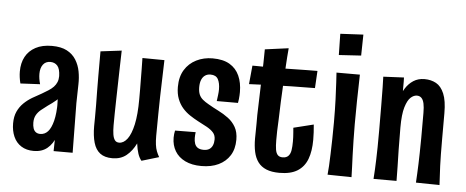

<svg xmlns="http://www.w3.org/2000/svg" viewBox="-49 -837 2343 965"><g transform="rotate(5 1122.5 -354.5)"><path d="M248 0 250 -96 243 -378Q242 -415 228.5 -430Q215 -445 193 -445Q169 -445 156 -427.5Q143 -410 143 -381Q143 -369 145 -356Q147 -343 151 -329L52 -324Q48 -340 46 -355Q44 -370 44 -384Q44 -427 61 -458.5Q78 -490 111.5 -508Q145 -526 194 -526Q240 -526 269.5 -510.5Q299 -495 315.5 -468.5Q332 -442 338 -410Q344 -378 343 -345L341 -250L344 0ZM148 8Q111 8 85 -8.5Q59 -25 46 -54.5Q33 -84 33 -121Q33 -156 44.5 -181Q56 -206 75 -224.5Q94 -243 117.5 -257Q141 -271 164 -283Q181 -293 196 -302.5Q211 -312 221.5 -323Q232 -334 237.5 -347.5Q243 -361 243 -378L290 -354Q287 -320 273 -296Q259 -272 239.5 -255.5Q220 -239 199 -225Q181 -212 166 -199.5Q151 -187 142.5 -171.5Q134 -156 134 -134Q134 -118 138 -105.5Q142 -93 151 -86.5Q160 -80 173 -80Q196 -80 212 -97.5Q228 -115 237.5 -152.5Q247 -190 247 -247L286 -301Q286 -232 280 -175Q274 -118 258.5 -77Q243 -36 216 -14Q189 8 148 8Z M545 10Q506 10 483 -7.5Q460 -25 450 -59.5Q440 -94 440 -143Q440 -160 440.5 -188Q441 -216 440.5 -250Q440 -284 439.5 -320.5Q439 -357 439 -393.5Q439 -430 439 -462.5Q439 -495 439 -520L545 -533Q544 -501 543 -459.5Q542 -418 541 -374.5Q540 -331 539 -289.5Q538 -248 537.5 -213.5Q537 -179 537 -155Q537 -129 540 -110Q543 -91 550.5 -81Q558 -71 572 -71Q595 -71 613.5 -95.5Q632 -120 643 -170Q654 -220 654 -298Q654 -322 654 -347Q654 -372 653.5 -397.5Q653 -423 653 -450Q653 -477 652 -505L763 -504Q762 -448 760 -404.5Q758 -361 757.5 -320Q757 -279 756 -232Q755 -185 755 -121Q755 -96 757.5 -77Q760 -58 765.5 -44Q771 -30 779 -16L692 10Q681 -3 674 -23.5Q667 -44 663 -75Q644 -36 615.5 -13Q587 10 545 10Z M994 10Q946 10 912 -6.5Q878 -23 860.5 -52.5Q843 -82 843 -120Q843 -129 844 -138Q845 -147 847 -156L951 -157Q950 -150 949.5 -142.5Q949 -135 949 -128Q949 -112 953.5 -99Q958 -86 969 -79Q980 -72 999 -72Q1016 -72 1027 -79Q1038 -86 1043.5 -99Q1049 -112 1049 -129Q1049 -150 1037 -163.5Q1025 -177 1004.5 -188.5Q984 -200 958 -213Q937 -224 916 -238Q895 -252 878.5 -271Q862 -290 852 -316Q842 -342 842 -376Q842 -427 863.5 -462Q885 -497 922 -515.5Q959 -534 1004 -534Q1057 -534 1090 -514.5Q1123 -495 1139 -459.5Q1155 -424 1155 -377Q1155 -369 1154.5 -360Q1154 -351 1153 -341.5Q1152 -332 1150 -322H1043Q1045 -338 1047 -353Q1049 -368 1049 -381Q1049 -413 1038.5 -432.5Q1028 -452 1000 -452Q985 -452 973.5 -444.5Q962 -437 955.5 -422Q949 -407 949 -384Q949 -362 955 -347.5Q961 -333 973.5 -322.5Q986 -312 1004 -302Q1028 -288 1055 -274.5Q1082 -261 1105.5 -243.5Q1129 -226 1143.5 -200.5Q1158 -175 1158 -137Q1158 -90 1137.5 -57.5Q1117 -25 1080.5 -7.5Q1044 10 994 10Z M1388 10Q1348 10 1321.5 -1Q1295 -12 1279.5 -33Q1264 -54 1257.5 -84Q1251 -114 1251 -151Q1251 -168 1251.5 -187Q1252 -206 1252 -227Q1252 -248 1252 -270Q1253 -302 1254 -334.5Q1255 -367 1256 -399.5Q1257 -432 1258 -465.5Q1259 -499 1260 -533Q1261 -567 1261 -602L1380 -618Q1376 -574 1373.5 -528.5Q1371 -483 1368.5 -436.5Q1366 -390 1364 -345Q1362 -300 1361 -257Q1359 -225 1358.5 -198Q1358 -171 1358 -152Q1358 -124 1361 -105.5Q1364 -87 1372.5 -78Q1381 -69 1397 -69Q1416 -69 1426 -79.5Q1436 -90 1439 -108.5Q1442 -127 1442 -153Q1442 -164 1441.5 -175Q1441 -186 1440 -198Q1439 -210 1438 -222L1539 -247Q1541 -227 1542 -207.5Q1543 -188 1543 -170Q1543 -113 1528 -73Q1513 -33 1479 -11.5Q1445 10 1388 10ZM1197 -421 1206 -515Q1210 -515 1226.5 -515Q1243 -515 1264 -514.5Q1285 -514 1303.5 -514Q1322 -514 1331 -514Q1346 -514 1370 -514.5Q1394 -515 1423 -515.5Q1452 -516 1481 -516.5Q1510 -517 1534 -517L1529 -430Q1512 -430 1492.5 -429.5Q1473 -429 1452.5 -429Q1432 -429 1412.5 -428.5Q1393 -428 1375.5 -427.5Q1358 -427 1346 -427Q1326 -427 1299 -425.5Q1272 -424 1245 -423Q1218 -422 1197 -421Z M1751 0 1630 -2Q1632 -20 1633.5 -46.5Q1635 -73 1636 -107Q1637 -141 1638 -181Q1639 -221 1639 -267Q1639 -332 1637 -383Q1635 -434 1633 -468Q1631 -502 1630 -517H1748Q1748 -505 1747 -470Q1746 -435 1745 -382.5Q1744 -330 1744 -266Q1744 -223 1745 -184Q1746 -145 1747 -110.5Q1748 -76 1749.5 -48Q1751 -20 1751 0ZM1746 -613 1634 -606 1632 -713 1748 -719Z M2195 1 2076 -1Q2077 -25 2078.5 -47.5Q2080 -70 2080.5 -95Q2081 -120 2082 -152Q2083 -184 2083 -228Q2083 -245 2083 -263Q2083 -281 2083 -303.5Q2083 -326 2083 -353Q2083 -382 2079 -400.5Q2075 -419 2066 -428Q2057 -437 2043 -437Q2027 -437 2011.5 -423Q1996 -409 1985 -373Q1974 -337 1974 -270L1933 -245Q1933 -287 1937.5 -327.5Q1942 -368 1951.5 -403.5Q1961 -439 1977.5 -465.5Q1994 -492 2018 -507.5Q2042 -523 2074 -523Q2107 -523 2132.5 -509Q2158 -495 2173 -459.5Q2188 -424 2188 -361Q2188 -327 2188 -305.5Q2188 -284 2188 -268.5Q2188 -253 2188 -233Q2188 -187 2188.5 -153.5Q2189 -120 2190 -95Q2191 -70 2192.5 -47Q2194 -24 2195 1ZM1862 -1Q1864 -26 1865 -49.5Q1866 -73 1867 -99.5Q1868 -126 1868.5 -161.5Q1869 -197 1869 -247Q1869 -316 1868.5 -371Q1868 -426 1867.5 -464Q1867 -502 1866 -517L1970 -522Q1971 -506 1970.5 -470Q1970 -434 1971 -382.5Q1972 -331 1974 -270Q1974 -205 1975 -158Q1976 -111 1977 -74Q1978 -37 1978 -1Z"/></g></svg>

Font: Truculenta
Style: Bold
Weight: 700
Designer: Ivan Castro, Eva Sanz & Omnibus-Type Team
Foundry: Omnibus-Type
Version: Version 1.002